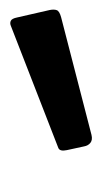

<svg xmlns="http://www.w3.org/2000/svg" viewBox="72 -864 207 392"><g transform="rotate(-90 176.0 -668.5)"><path d="M335.8 -737.7 351.1 -670.8Q352.8 -661.8 350.7 -656.5Q348.7 -651.1 336.2 -647.7L96.1 -585.7Q85.7 -583.2 79.8 -588Q74 -592.7 72.6 -600.9L65 -635.9Q61.9 -650.3 69.4 -653.4L318.6 -750.3Q324.1 -752.7 328.9 -750.5Q333.7 -748.3 335.8 -737.7Z"/></g></svg>

Font: Libre Franklin Thin
Style: Italic
Weight: 100
Italic angle: -8°
Designer: Pablo Impallari, Rodrigo Fuenzalida, Nhung Nguyen
Foundry: Impallari Type
Version: Version 3.000